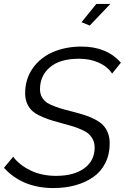

<svg xmlns="http://www.w3.org/2000/svg" viewBox="-29 -952 636 978"><path d="M428.2 -821.8 386.2 -838.9 461.9 -932.1H533.2ZM-8.8 -97.2 38.1 -153.8Q68.4 -112.3 125.7 -84.2Q183.1 -56.2 256.8 -56.2Q347.2 -56.2 400.1 -94.7Q453.1 -133.3 453.1 -200.2Q453.1 -222.2 445.1 -239.3Q437 -256.3 424.3 -268.3Q411.6 -280.3 387.7 -291Q363.8 -301.8 340.1 -309.1Q316.4 -316.4 278.8 -326.2Q240.7 -336.4 215.3 -345.2Q189.9 -354 166 -366.5Q142.1 -378.9 128.7 -393.8Q115.2 -408.7 107.2 -429.4Q99.1 -450.2 99.1 -477.1Q99.1 -548.8 137.2 -603.5Q175.3 -658.2 240.2 -686.5Q305.2 -714.8 386.2 -714.8Q514.2 -714.8 586.9 -632.8L542 -577.1Q520.5 -611.3 475.8 -632.1Q431.2 -652.8 373 -652.8Q276.4 -652.8 225.6 -609.6Q174.8 -566.4 174.8 -498Q174.8 -478 181.6 -463.1Q188.5 -448.2 199.5 -437.5Q210.4 -426.8 232.4 -417.2Q254.4 -407.7 276.1 -400.9Q297.9 -394 335 -384.8Q375.5 -374.5 403.1 -365.5Q430.7 -356.4 456.3 -343Q481.9 -329.6 497.1 -313.2Q512.2 -296.9 521 -273.9Q529.8 -251 529.8 -221.2Q529.8 -165 507.3 -121.1Q484.9 -77.1 445.6 -49.8Q406.2 -22.5 355 -8.3Q303.7 5.9 243.2 5.9Q85.4 5.9 -8.8 -97.2Z"/></svg>

Font: Rawline
Style: Italic
Weight: 400
Italic angle: -12°
Designer: Matt McInerney, Pablo Impallari, Rodrigo Fuenzalida
Foundry: Matt McInerney, Pablo Impallari, Rodrigo Fuenzalida
Version: Version 4.020;PS 004.020;hotconv 1.0.88;makeotf.lib2.5.64775